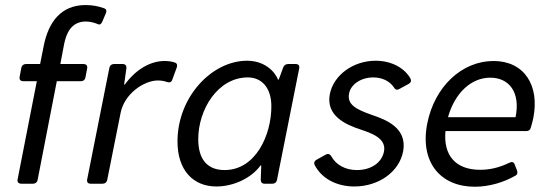

<svg xmlns="http://www.w3.org/2000/svg" viewBox="-20 -709 2121 741"><path d="M311.5 -626C330.1 -626 347.7 -620.1 359.4 -615.2C366.2 -612.3 371.1 -617.2 375 -626L388.7 -658.2C392.6 -667 390.6 -674.8 379.9 -677.7C360.4 -684.6 337.9 -689.5 310.5 -689.5C216.8 -689.5 167 -626 148.4 -530.3L134.8 -461.9H80.1C71.3 -461.9 64.5 -457 62.5 -448.2L55.7 -412.1C53.7 -401.4 59.6 -395.5 70.3 -395.5H122.1L47.9 -16.6C45.9 -5.9 51.8 0 62.5 0H107.4C116.2 0 123 -4.9 125 -13.7L199.2 -395.5H292C300.8 -395.5 307.6 -400.4 309.6 -409.2L316.4 -445.3C318.4 -456.1 312.5 -461.9 301.8 -461.9H212.9L227.5 -539.1C235.4 -577.1 252.9 -626 311.5 -626Z M615.2 -473.6C562.5 -473.6 505.9 -443.4 461.9 -382.8H459L467.8 -445.3C468.8 -456.1 463.9 -461.9 453.1 -461.9H419.9C411.1 -461.9 404.3 -457 402.3 -448.2L316.4 -16.6C314.5 -5.9 319.3 0 330.1 0H376C384.8 0 391.6 -4.9 393.6 -13.7L445.3 -272.5C460 -348.6 537.1 -398.4 588.9 -398.4C601.6 -398.4 614.3 -396.5 624 -392.6C633.8 -389.6 640.6 -390.6 644.5 -400.4L662.1 -448.2C665 -457 664.1 -464.8 654.3 -467.8C643.6 -471.7 629.9 -473.6 615.2 -473.6Z M815.4 10.7C879.9 10.7 949.2 -20.5 985.4 -70.3H988.3L986.3 -15.6C986.3 -5.9 991.2 0 1001 0H1031.2C1040 0 1046.9 -4.9 1048.8 -13.7L1134.8 -445.3C1136.7 -456.1 1131.8 -461.9 1121.1 -461.9H1091.8C1083 -461.9 1076.2 -457 1073.2 -449.2L1056.6 -404.3L1053.7 -400.4C1040 -435.5 999 -474.6 933.6 -474.6C796.9 -474.6 665 -334 665 -163.1C665 -52.7 724.6 10.7 815.4 10.7ZM846.7 -52.7C781.2 -52.7 745.1 -92.8 745.1 -171.9C745.1 -286.1 820.3 -410.2 936.5 -410.2C990.2 -410.2 1027.3 -370.1 1027.3 -298.8C1027.3 -187.5 966.8 -52.7 846.7 -52.7Z M1347.7 10.7C1441.4 10.7 1521.5 -45.9 1536.1 -126C1551.8 -215.8 1469.7 -247.1 1415 -265.6C1353.5 -287.1 1319.3 -305.7 1327.1 -347.7C1333 -381.8 1371.1 -410.2 1420.9 -410.2C1454.1 -410.2 1483.4 -396.5 1500 -372.1C1504.9 -363.3 1511.7 -360.4 1520.5 -365.2L1556.6 -384.8C1565.4 -389.6 1568.4 -396.5 1564.5 -405.3C1541 -447.3 1490.2 -474.6 1429.7 -474.6C1343.8 -474.6 1267.6 -419.9 1252.9 -345.7C1237.3 -262.7 1312.5 -228.5 1372.1 -209C1409.2 -196.3 1472.7 -176.8 1461.9 -124C1453.1 -80.1 1411.1 -52.7 1357.4 -52.7C1312.5 -52.7 1276.4 -73.2 1258.8 -105.5C1253.9 -114.3 1246.1 -117.2 1237.3 -112.3L1202.1 -92.8C1193.4 -87.9 1190.4 -81.1 1194.3 -72.3C1221.7 -19.5 1279.3 10.7 1347.7 10.7Z M1884.8 -473.6C1762.7 -473.6 1657.2 -375 1628.9 -232.4C1599.6 -83 1679.7 11.7 1812.5 11.7C1869.1 11.7 1924.8 -5.9 1967.8 -30.3C1976.6 -34.2 1978.5 -42 1975.6 -50.8L1966.8 -73.2C1962.9 -84 1956.1 -85.9 1946.3 -81.1C1905.3 -61.5 1870.1 -53.7 1833 -53.7C1739.3 -53.7 1690.4 -108.4 1699.2 -203.1H2010.7C2019.5 -203.1 2026.4 -207 2028.3 -215.8C2032.2 -227.5 2035.2 -240.2 2038.1 -252.9C2063.5 -379.9 2002.9 -473.6 1884.8 -473.6ZM1969.7 -256.8H1709C1735.4 -350.6 1798.8 -409.2 1872.1 -409.2C1945.3 -409.2 1989.3 -352.5 1969.7 -256.8Z"/></svg>

Font: Ed Sans Neue
Style: Italic
Weight: 400
Italic angle: -11°
Designer: Stephen Hutchings
Version: Version 1.004;PS 001.004;hotconv 1.0.88;makeotf.lib2.5.64775